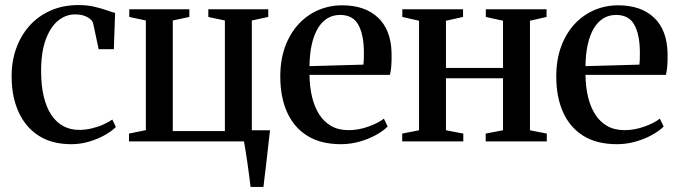

<svg xmlns="http://www.w3.org/2000/svg" viewBox="-20 -559 2681 759"><path d="M261.5 11Q184.5 11 132 -23.2Q79.5 -57.5 52.8 -117.8Q26 -178 26 -255.5Q25.5 -316 44 -367.5Q62.5 -419 97 -457.5Q131.5 -496 180.5 -517.5Q229.5 -539 290.5 -539Q324.5 -539 352.5 -532.5Q380.5 -526 401.5 -518.5Q422.5 -511 435 -508L430 -364.5H370L348.5 -465.5Q347 -474 338.2 -482.2Q329.5 -490.5 314.2 -496.2Q299 -502 276.5 -502Q239.5 -502 209.2 -477Q179 -452 160.8 -402.5Q142.5 -353 142.5 -278.5Q142.5 -221 153 -177.2Q163.5 -133.5 183.2 -104.2Q203 -75 230.8 -60.2Q258.5 -45.5 292.5 -45.5Q318 -45.5 343 -51.5Q368 -57.5 389 -67Q410 -76.5 424 -86.5L438 -57Q422.5 -41 394.8 -25.2Q367 -9.5 332.5 0.8Q298 11 261.5 11Z M970.5 180Q968 159 964.8 134Q961.5 109 958 84.2Q954.5 59.5 950.8 37.5Q947 15.5 944.5 0H490V-31L556.5 -44.5V-478L491 -492V-522.5H728.5V-492L663 -478V-41H869V-478L803.5 -492V-522.5H1040.5V-492L975.5 -478V-44H1047.5Q1045 -24.5 1042.5 -1.8Q1040 21 1037.2 45.2Q1034.5 69.5 1031.8 93.2Q1029 117 1026.2 139.2Q1023.5 161.5 1021.5 180Z M1327.5 11Q1248.5 11 1195.2 -22Q1142 -55 1115 -115.2Q1088 -175.5 1088 -256.5Q1088 -322.5 1107.2 -374.8Q1126.5 -427 1160.2 -463.5Q1194 -500 1238.2 -519Q1282.5 -538 1332.5 -538Q1423 -538 1474.5 -489.2Q1526 -440.5 1528 -348.5Q1528.5 -317.5 1526.8 -297.2Q1525 -277 1521.5 -263H1203.5Q1204 -216 1213.5 -176.2Q1223 -136.5 1241.8 -107Q1260.5 -77.5 1289.2 -61Q1318 -44.5 1358 -44.5Q1397 -44.5 1436.2 -58.5Q1475.5 -72.5 1497.5 -90L1512.5 -59Q1495.5 -41.5 1466.5 -25.5Q1437.5 -9.5 1401.5 0.8Q1365.5 11 1327.5 11ZM1203.5 -297.5 1416.5 -303.5Q1418 -315 1418.2 -327.2Q1418.5 -339.5 1418.5 -351Q1418.5 -420.5 1397 -460.2Q1375.5 -500 1324.5 -500Q1296.5 -500 1274.2 -486.5Q1252 -473 1236.5 -447Q1221 -421 1212.5 -383.5Q1204 -346 1203.5 -297.5Z M1570 0V-31L1636.5 -44V-477L1570.5 -492V-522.5H1810.5V-492L1743 -477V-290.5H1968.5V-477L1900.5 -492V-522.5H2140.5V-492L2075 -477V-44L2141.5 -31V0H1900V-31L1968.5 -44V-249.5H1743V-44L1811.5 -31V0Z M2418.5 11Q2339.5 11 2286.2 -22Q2233 -55 2206 -115.2Q2179 -175.5 2179 -256.5Q2179 -322.5 2198.2 -374.8Q2217.5 -427 2251.2 -463.5Q2285 -500 2329.2 -519Q2373.5 -538 2423.5 -538Q2514 -538 2565.5 -489.2Q2617 -440.5 2619 -348.5Q2619.5 -317.5 2617.8 -297.2Q2616 -277 2612.5 -263H2294.5Q2295 -216 2304.5 -176.2Q2314 -136.5 2332.8 -107Q2351.5 -77.5 2380.2 -61Q2409 -44.5 2449 -44.5Q2488 -44.5 2527.2 -58.5Q2566.5 -72.5 2588.5 -90L2603.5 -59Q2586.5 -41.5 2557.5 -25.5Q2528.5 -9.5 2492.5 0.8Q2456.5 11 2418.5 11ZM2294.5 -297.5 2507.5 -303.5Q2509 -315 2509.2 -327.2Q2509.5 -339.5 2509.5 -351Q2509.5 -420.5 2488 -460.2Q2466.5 -500 2415.5 -500Q2387.5 -500 2365.2 -486.5Q2343 -473 2327.5 -447Q2312 -421 2303.5 -383.5Q2295 -346 2294.5 -297.5Z"/></svg>

Font: Merriweather 96pt Medium
Style: Regular
Weight: 500
Version: Version 2.100